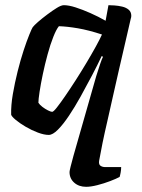

<svg xmlns="http://www.w3.org/2000/svg" viewBox="-20 -520 549 740"><path d="M312 200Q284 200 266 184Q248 168 248 143Q248 139 252 122.5Q256 106 263 81L351 -227Q359 -253 366 -273.5Q373 -294 377 -301L372 -304Q356 -270 334.5 -229Q313 -188 290.5 -147.5Q268 -107 245.5 -73.5Q223 -40 203 -20Q183 0 168 0Q150 0 126 -9Q102 -18 79 -31.5Q56 -45 40.5 -58Q25 -71 23 -78Q22 -114 29.5 -157.5Q37 -201 48 -245Q59 -289 71 -325.5Q83 -362 93 -386.5Q103 -411 106 -415Q111 -422 126.5 -435.5Q142 -449 162 -464Q182 -479 199 -489.5Q216 -500 226 -500Q245 -500 271.5 -491.5Q298 -483 328.5 -469.5Q359 -456 387 -440L398 -500Q407 -500 421.5 -499Q436 -498 451 -494.5Q466 -491 476 -482.5Q486 -474 486 -459Q486 -456 485.5 -453.5Q485 -451 484 -448Q473 -401 461.5 -350.5Q450 -300 438 -249Q426 -198 415 -147.5Q404 -97 393.5 -52Q383 -7 375 32Q367 71 362 100Q360 114 367.5 119Q375 124 386 124H447Q447 134 445 145Q443 156 441 162Q428 169 404.5 178Q381 187 355.5 193.5Q330 200 312 200ZM181 -89Q186 -89 199 -105.5Q212 -122 231 -149.5Q250 -177 271.5 -210.5Q293 -244 313 -277.5Q333 -311 349 -340Q365 -369 373 -387Q321 -404 280 -411Q239 -418 207 -419Q197 -407 185.5 -378Q174 -349 163.5 -310.5Q153 -272 145 -234Q137 -196 132.5 -166Q128 -136 128 -124Q133 -116 143.5 -108Q154 -100 165 -94.5Q176 -89 181 -89Z"/></svg>

Font: Texturina 12pt SemiBold
Style: Italic
Weight: 600
Italic angle: -11°
Version: Version 1.002